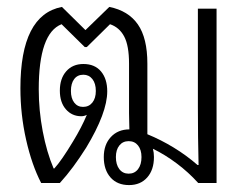

<svg xmlns="http://www.w3.org/2000/svg" viewBox="-20 -529 715 555"><path d="M99 0Q72 -52 55.5 -125Q39 -198 39 -274Q39 -486 159 -509L227 -442L296 -509Q351 -498 378.5 -458.5Q406 -419 406 -345V-141Q445 -125 482 -102.5Q519 -80 551 -52H554Q553 -94 552.5 -133.5Q552 -173 552 -219V-504H606V0H553Q525 -31 491 -56.5Q457 -82 422 -99Q425 -88 425 -75Q425 -38 405.5 -16Q386 6 353 6Q319 6 299.5 -16Q280 -38 280 -75Q280 -111 300.5 -133Q321 -155 354 -155Q354 -166 353.5 -177.5Q353 -189 353 -202V-345Q353 -397 339 -423.5Q325 -450 298 -459L231 -393H225L158 -459Q92 -433 92 -271Q92 -210 103.5 -149.5Q115 -89 135 -42H137Q158 -65 191 -120Q216 -161 231 -197Q223 -193 215 -193Q188 -193 170.5 -213Q153 -233 153 -267Q153 -302 171.5 -323Q190 -344 221 -344Q254 -344 272 -322.5Q290 -301 290 -265Q290 -203 229 -102Q210 -72 191.5 -47Q173 -22 153 0ZM220 -220Q237 -220 247 -232.5Q257 -245 257 -266Q257 -288 247 -300.5Q237 -313 221 -313Q204 -313 194.5 -300.5Q185 -288 185 -266Q185 -245 194.5 -232.5Q204 -220 220 -220ZM352 -27Q369 -27 379 -40Q389 -53 389 -75Q389 -96 379 -108.5Q369 -121 352 -121Q335 -121 325 -108.5Q315 -96 315 -75Q315 -53 325 -40Q335 -27 352 -27Z"/></svg>

Font: Noto Sans Thai Looped UI Narrow Light
Style: Regular
Weight: 300
Width: 4
Designer: Cadson Demak Team
Foundry: Cadson Demak Co., Ltd.
Version: Version 1.000